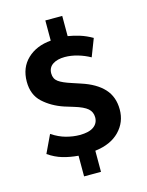

<svg xmlns="http://www.w3.org/2000/svg" viewBox="-103 -646 604 790"><g transform="rotate(-15 198.5 -250.5)"><path d="M240 -581V-495Q265 -491 290.5 -483Q316 -475 342 -460L313 -385Q288 -399 260 -407Q232 -415 206 -415Q174 -415 154.5 -402Q135 -389 135 -364Q135 -341 152 -328.5Q169 -316 207 -304L243 -292Q305 -272 337 -237Q369 -202 369 -148Q369 -94 332 -56Q295 -18 228 -10V80H156V-8Q120 -11 89.5 -20Q59 -29 30 -49L66 -125Q96 -105 126 -97Q156 -89 183 -89Q223 -89 243 -103.5Q263 -118 263 -143Q263 -166 246.5 -180.5Q230 -195 190 -207L151 -219Q100 -236 64.5 -268.5Q29 -301 29 -357Q29 -417 67.5 -453.5Q106 -490 168 -495V-581Z"/></g></svg>

Font: Mukta Malar SemiBold
Style: Regular
Weight: 600
Designer: Aadarsh Rajan, Girish Dalvi, Yashodeep Gholap
Foundry: Ek Type
Version: Version 2.538;PS 1.000;hotconv 16.6.51;makeotf.lib2.5.65220;